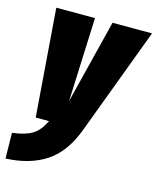

<svg xmlns="http://www.w3.org/2000/svg" viewBox="-141 -613 753 920"><g transform="rotate(15 235.5 -153.5)"><path d="M298 0Q254 117 174 169.5Q94 222 -25 227L-27 100Q38 92 72 71Q106 50 130 0H64L23 -534H215L198 -118L302 -534H498Z"/></g></svg>

Font: Fira Sans Extra Condensed Black
Style: Italic
Weight: 900
Width: 3
Italic angle: -8°
Designer: Carrois Corporate & Edenspiekermann AG
Foundry: Carrois Corporate GbR & Edenspiekermann AG
Version: Version 4.203